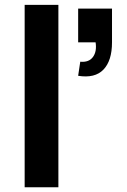

<svg xmlns="http://www.w3.org/2000/svg" viewBox="-20 -786 534 806"><path d="M83.5 0H225.1V-765.6H83.5ZM450.2 -608.4Q450.2 -531.2 414.3 -493.9Q378.4 -456.5 308.1 -467.8L316.9 -526.9Q353 -523.4 370.1 -546.6Q387.2 -569.8 381.3 -608.4H308.1V-750H450.2Z"/></svg>

Font: Manrope3 ExtraBold
Style: Bold
Weight: 800
Width: 4
Designer: Mikhail Sharanda
Foundry: Mikhail Sharanda
Version: Version 3.000;PS 003.000;hotconv 1.0.88;makeotf.lib2.5.64775